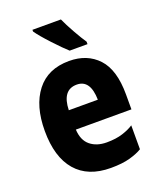

<svg xmlns="http://www.w3.org/2000/svg" viewBox="-143 -854 787 951"><g transform="rotate(-20 250.0 -378.0)"><path d="M376 -606V-619Q360 -642 334 -688Q308 -734 294 -766H144V-757Q163 -729 209.5 -679Q256 -629 282 -606ZM442 -28V-154Q420 -139 384.5 -127.5Q349 -116 300 -116Q247 -116 213.5 -143.5Q180 -171 177 -228H470V-307Q470 -437 413 -498Q356 -559 261 -559Q149 -559 89.5 -482.5Q30 -406 30 -274Q30 -136 93 -63Q156 10 276 10Q337 10 377.5 -1.5Q418 -13 442 -28ZM257 -436Q328 -436 330 -330H177Q180 -436 257 -436Z"/></g></svg>

Font: Noto Sans Mono UI Condensed ExtraBold
Style: Regular
Weight: 800
Width: 3
Designer: Monotype Design team
Foundry: Monotype Imaging Inc.
Version: 1.000